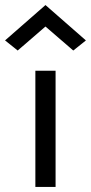

<svg xmlns="http://www.w3.org/2000/svg" viewBox="-50 -740 360 760"><path d="M130 -635 20 -540 -30 -580 130 -720 290 -580 240 -540ZM90 -460H170V0H90Z"/></svg>

Font: renner_400book
Style: Book
Weight: 400
Version: Version 003.000 ; ttfautohint (v0.97) -l 8 -r 50 -G 200 -x 1